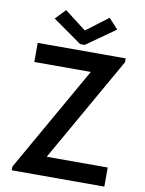

<svg xmlns="http://www.w3.org/2000/svg" viewBox="-99 -995 803 1063"><g transform="rotate(10 302.5 -463.0)"><path d="M42.5 -21 377.9 -610.4V-612.3H61.5V-719.7H556.2V-698.2L221.2 -109.4V-107.4H563V0H42.5ZM305.2 -833.5H308.1L429.7 -925.8L482.4 -868.7L319.8 -753.9H293.9L130.9 -868.7L185.1 -925.8Z"/></g></svg>

Font: Reddit Sans SemiBold
Style: Regular
Weight: 600
Designer: Stephen Hutchings
Foundry: Reddit
Version: Version 1.013